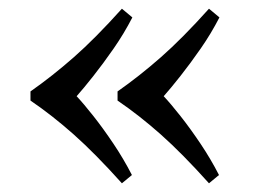

<svg xmlns="http://www.w3.org/2000/svg" viewBox="-20 -440 594 441"><path d="M260 -19Q199 -87 149.5 -131Q100 -175 50 -209V-230Q100 -265 149.5 -308.5Q199 -352 260 -420L284 -400Q265 -363 241 -328.5Q217 -294 194.5 -265.5Q172 -237 156 -219Q172 -202 194.5 -173.5Q217 -145 240.5 -110Q264 -75 283 -38ZM460 -19Q399 -87 349.5 -131Q300 -175 250 -209V-230Q300 -265 349.5 -308.5Q399 -352 460 -420L484 -400Q465 -363 441 -328.5Q417 -294 394.5 -265.5Q372 -237 356 -219Q372 -202 394.5 -173.5Q417 -145 440.5 -110Q464 -75 483 -38Z"/></svg>

Font: Gulzar
Style: Regular
Weight: 400
Designer: Borna Izadpanah, Alice Savoie, Simon Cozens, Fiona Ross
Version: Version 1.000;[7b34f74]; ttfautohint (v1.8.4)